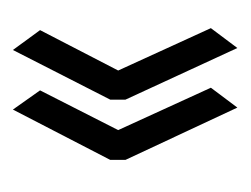

<svg xmlns="http://www.w3.org/2000/svg" viewBox="-64 -376 379 290"><g transform="rotate(-90 125.0 -230.5)"><path d="M108 -61 138 -101 74 -241 134 -359 105 -400 29 -253V-230ZM198 -61 228 -101 164 -241 225 -359 195 -400 120 -253V-230Z"/></g></svg>

Font: Inconsolata UltraCondensed Thin
Style: Regular
Weight: 100
Width: 1
Monospace: yes
Designer: Raph Levien, Cyreal, Brenton Simpson
Foundry: Raph Levien, Cyreal, Google
Version: Version 3.100